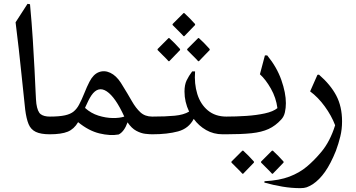

<svg xmlns="http://www.w3.org/2000/svg" viewBox="-20 -698 1853 998"><path d="M239 0Q192 0 166 -12.5Q140 -25 128.5 -53Q117 -81 111 -128Q108 -156 103 -204Q98 -252 91.5 -313.5Q85 -375 77.5 -444Q70 -513 61 -582L123 -678L136 -676Q145 -579 150.5 -492.5Q156 -406 159.5 -336.5Q163 -267 165 -221Q167 -175 169 -159Q175 -117 191.5 -104.5Q208 -92 239 -92Q259 -92 269.5 -77.5Q280 -63 279 -46Q279 -29 269 -14.5Q259 0 239 0Z M597 1Q553 9 497 -4.5Q441 -18 386 -63Q365 -27 332 -13.5Q299 0 238 0Q212 0 190.5 -13Q169 -26 169 -47Q169 -68 190.5 -80Q212 -92 238 -92Q288 -92 317.5 -98.5Q347 -105 363.5 -119Q380 -133 391 -154Q405 -180 418.5 -214Q432 -248 445 -273Q465 -312 494 -323Q523 -334 553.5 -319.5Q584 -305 608 -268Q612 -262 616 -255Q644 -210 665 -173Q686 -136 710 -114Q734 -92 771 -92Q792 -92 802.5 -77Q813 -62 812 -45Q812 -28 801.5 -14Q791 0 771 0Q757 0 735 -2.5Q713 -5 688.5 -18Q664 -31 643 -62Q626 -14 597 1ZM424 -142Q423 -139 422 -137Q453 -109 491.5 -97Q530 -85 566 -84.5Q602 -84 626 -92Q580 -193 535 -223Q490 -253 455 -202Q447 -190 439.5 -175Q432 -160 424 -142Z M939 -222Q939 -257 950 -280Q961 -303 979 -327H994Q989 -263 1005.5 -209.5Q1022 -156 1060.5 -124Q1099 -92 1157 -92H1162Q1178 -92 1187 -79.5Q1196 -67 1196 -52V-42Q1196 -26 1187.5 -13Q1179 0 1162 0H1137Q1090 0 1051.5 -22Q1013 -44 987 -80Q961 -30 905.5 -15Q850 0 772 0Q737 0 719.5 -14.5Q702 -29 702 -46Q701 -63 719 -77.5Q737 -92 772 -92Q841 -92 888 -96.5Q935 -101 963 -118Q939 -168 939 -222ZM934 -510Q933 -512 922 -523Q911 -534 898 -547Q885 -560 877 -568V-573L934 -630H938Q952 -617 967 -602Q982 -587 994 -573V-568L938 -510ZM1070 -438 1014 -380H1010Q1009 -382 998 -393Q987 -404 974 -417Q961 -430 953 -438V-443L1010 -500H1014Q1028 -487 1043 -472Q1058 -457 1070 -443ZM799 -438V-443L856 -500H860Q874 -487 889 -472Q904 -457 916 -443V-438L860 -380H856Q855 -382 844 -393Q833 -404 820 -417Q807 -430 799 -438Z M1369 -410Q1419 -349 1442.5 -282Q1466 -215 1466 -162Q1466 -137 1461 -114.5Q1456 -92 1442 -77Q1412 -44 1376 -27.5Q1340 -11 1287.5 -5.5Q1235 0 1155 0Q1128 0 1107 -14.5Q1086 -29 1086 -45Q1085 -63 1106.5 -77.5Q1128 -92 1155 -92Q1207 -92 1260 -95.5Q1313 -99 1356.5 -108.5Q1400 -118 1422 -136Q1415 -190 1388 -237.5Q1361 -285 1331 -312L1357 -410ZM1394 205Q1393 203 1382 192Q1371 181 1358 168Q1345 155 1337 147V142L1394 85H1398Q1412 98 1427 113Q1442 128 1454 142V147L1398 205ZM1240 205Q1239 203 1228 192Q1217 181 1204 168Q1191 155 1183 147V142L1240 85H1244Q1258 98 1273 113Q1288 128 1300 142V147L1244 205Z M1638 -310Q1698 -258 1728 -201Q1758 -144 1758 -67Q1758 -26 1749 11Q1740 48 1726 86Q1699 153 1669.5 195Q1640 237 1605 260Q1587 271 1574 275.5Q1561 280 1541 280Q1495 280 1447.5 272Q1400 264 1354 251L1355 244Q1432 240 1484.5 220Q1537 200 1575.5 167.5Q1614 135 1649 93Q1672 66 1690.5 30.5Q1709 -5 1722 -47Q1703 -97 1668 -145Q1633 -193 1592 -223L1630 -309Z"/></svg>

Font: Bona Nova
Style: Regular
Weight: 400
Designer: Mateusz Machalski
Foundry: Capitalics
Version: Version 4.001; ttfautohint (v1.8.3)